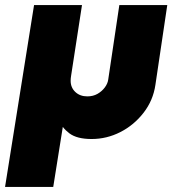

<svg xmlns="http://www.w3.org/2000/svg" viewBox="-50 -538 687 761"><path d="M-30 203 85 -518H275L232 -239Q231 -235 230.5 -228Q230 -221 230 -218Q230 -191 248.5 -173.5Q267 -156 296 -156Q319 -156 336.5 -166Q354 -176 365.5 -191.5Q377 -207 379 -223L423 -518H613L566 -202Q557 -140 519 -91Q481 -42 427 -14.5Q373 13 313 13Q255 13 225 -9.5Q195 -32 182 -65L209 -98L161 203Z"/></svg>

Font: MuseoModerno Black
Style: Italic
Weight: 900
Italic angle: -9°
Designer: Pablo Cosgaya, Héctor Gatti, Marcela Romero, and the Authors of The MuseoModerno Project.
Foundry: Omnibus-Type Team
Version: Version 1.003